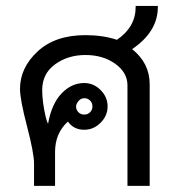

<svg xmlns="http://www.w3.org/2000/svg" viewBox="-20 -637 575 642"><path d="M480.5 -15.6H406.2V-351.6Q406.2 -394.5 365.2 -423.8Q324.2 -453.1 265.6 -453.1Q207 -453.1 164.1 -421.9Q121.1 -390.6 121.1 -335.9Q121.1 -296.9 132.8 -246.1Q136.7 -230.5 140.6 -222.7Q152.3 -289.1 185.5 -324.2Q218.8 -359.4 261.7 -359.4Q293 -359.4 316.4 -335.9Q339.8 -312.5 339.8 -281.2Q339.8 -250 316.4 -226.6Q293 -203.1 261.7 -203.1Q226.6 -203.1 207 -230.5Q164.1 -191.4 164.1 -128.9V-15.6H93.8V-89.8Q93.8 -125 70.3 -214.8Q46.9 -304.7 46.9 -339.8Q46.9 -410.2 105.5 -464.8Q164.1 -519.5 265.6 -519.5Q324.2 -519.5 371.1 -503.9Q433.6 -546.9 433.6 -613.3V-617.2H507.8V-613.3Q507.8 -531.2 421.9 -472.7Q480.5 -425.8 480.5 -355.5ZM289.1 -281.2Q289.1 -293 281.2 -300.8Q273.4 -308.6 261.7 -308.6Q250 -308.6 242.2 -298.8Q234.4 -289.1 234.4 -281.2Q234.4 -269.5 242.2 -261.7Q250 -253.9 261.7 -253.9Q273.4 -253.9 281.2 -261.7Q289.1 -269.5 289.1 -281.2Z"/></svg>

Font: 和音 by 宁静之雨，公众号njzyshare
Style: Regular
Weight: 400
Designer: Steve Matteson
Foundry: Ascender Corporation
Version: Version 6.00;June 8, 2018;FontCreator 11.0.0.2388 32-bit